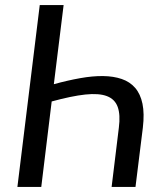

<svg xmlns="http://www.w3.org/2000/svg" viewBox="-20 -736 631 756"><path d="M136.5 -716H230.5L192 -404.5Q246.5 -419.5 295.5 -428.2Q344.5 -437 385.8 -436.5Q427 -436 459.2 -425Q491.5 -414 512.2 -390Q533 -366 541 -327.5Q549 -289 542.5 -233.5L513.5 0H419.5L448 -233.5Q454.5 -284 443.5 -314.8Q432.5 -345.5 401 -357.5Q369.5 -369.5 315.8 -363.8Q262 -358 183.5 -336.5L142.5 0H48.5Z"/></svg>

Font: Lato
Style: Italic
Weight: 400
Italic angle: -7°
Designer: Lukasz Dziedzic
Foundry: tyPoland Lukasz Dziedzic
Version: Version 2.007; 2014-02-27